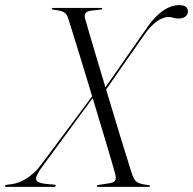

<svg xmlns="http://www.w3.org/2000/svg" viewBox="-56 -731 756 751"><path d="M310.5 -362.5 314 -357.5 111 -81.5Q83 -44 85.2 -30Q87.5 -16 120 -12L153 -9Q158 -9 160.2 -8Q162.5 -7 162 -5Q162 -3 160 -1.5Q158 0 154 0H-32Q-35 0 -35.8 -1Q-36.5 -2 -36.5 -3.5Q-36.5 -6.5 -33.5 -7.2Q-30.5 -8 -26 -9Q-9.5 -9.5 7.8 -14.5Q25 -19.5 41.8 -29.2Q58.5 -39 74.8 -53.5Q91 -68 105 -87ZM277 -657.5Q281.5 -640.5 292.8 -602.8Q304 -565 319 -514.2Q334 -463.5 351.5 -406Q369 -348.5 386 -291.8Q403 -235 418.2 -185.2Q433.5 -135.5 444.8 -99.8Q456 -64 460.5 -49.5Q465.5 -35 471.8 -26.5Q478 -18 490.2 -13.8Q502.5 -9.5 524.5 -7Q531 -6 531 -3Q531 -1.5 529.5 -0.8Q528 0 525.5 0H330.5Q326.5 0 324.5 -0.8Q322.5 -1.5 322.5 -3.5Q322.5 -6 324.5 -6.8Q326.5 -7.5 331.5 -8L373.5 -14.5Q391.5 -17 395.2 -26.8Q399 -36.5 393.5 -54.5Q390.5 -66.5 380.5 -100.5Q370.5 -134.5 355.8 -183.5Q341 -232.5 324 -289.2Q307 -346 289.5 -403.8Q272 -461.5 256.2 -513Q240.5 -564.5 228.2 -603.2Q216 -642 210.5 -660Q205 -676.5 194.2 -683Q183.5 -689.5 156 -692.5Q150.5 -693.5 148.5 -694.5Q146.5 -695.5 146.5 -697Q146.5 -698.5 148 -699.2Q149.5 -700 151.5 -700H339.5Q342 -700 343 -699.2Q344 -698.5 344 -697Q344 -696 342.8 -695Q341.5 -694 338.5 -693.5L302 -689.5Q284.5 -687.5 278.8 -679.8Q273 -672 277 -657.5ZM347.5 -364.5 341 -367.5 520.5 -625Q540.5 -653.5 561 -672.5Q581.5 -691.5 602.5 -701.2Q623.5 -711 644.5 -711Q664 -711 671.8 -703.5Q679.5 -696 679 -685.5Q679 -674.5 670.2 -667.2Q661.5 -660 647.5 -658.5Q632 -658 622 -661.5Q612 -665 600 -664.5Q587.5 -663.5 573.2 -656.8Q559 -650 543 -635.5Q527 -621 509.5 -596.5Z"/></svg>

Font: Fraunces 120pt Light
Style: Italic
Weight: 300
Italic angle: -16°
Version: Version 1.000;[b76b70a41]